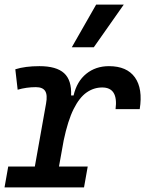

<svg xmlns="http://www.w3.org/2000/svg" viewBox="-27 -815 633 835"><path d="M-7.3 0 8.8 -90.8H124.5L173.3 -364.7Q180.2 -402.3 169.4 -419.2Q158.7 -436 128.9 -436Q87.9 -436 49.8 -424.8L39.6 -513.7Q82.5 -527.3 144.5 -527.3Q218.3 -527.3 251.7 -496.8Q285.2 -466.3 282.2 -399.9H293Q307.1 -460.9 348.1 -494.1Q389.2 -527.3 446.8 -527.3Q524.9 -527.3 559.8 -478.3Q594.7 -429.2 580.6 -340.3H475.6Q487.8 -434.6 417.5 -434.6Q380.9 -434.6 349.6 -412.8Q318.4 -391.1 293.2 -340.8Q268.1 -290.5 250 -204.6L229.5 -90.8H354.5L338.4 0ZM285.2 -609.4 391.1 -794.9H511.2L380.9 -609.4Z"/></svg>

Font: Cascadia Mono PL
Style: Italic
Weight: 400
Italic angle: -10°
Monospace: yes
Designer: Aaron Bell
Foundry: Saja Typeworks
Version: Version 2404.023; ttfautohint (v1.8.4)